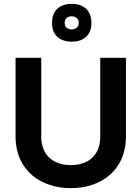

<svg xmlns="http://www.w3.org/2000/svg" viewBox="-20 -971 723 1000"><path d="M61 -670V-262C61 -79 197 9 349 9C501 9 636 -79 636 -262V-670H502V-257C502 -170 447 -111 349 -111C251 -111 195 -170 195 -257V-670ZM251 -850C251 -791 288 -754 354 -754C419 -754 456 -791 456 -850V-853C456 -913 419 -951 354 -951C288 -951 251 -913 251 -853ZM317 -851V-853C317 -873 330 -886 353 -886C376 -886 390 -873 390 -853V-851C390 -831 376 -818 353 -818C330 -818 317 -831 317 -851Z"/></svg>

Font: LT Wave Alt Bold
Style: Regular
Weight: 700
Designer: Daniel Lyons
Version: Version 2.5 (Glyphs App)